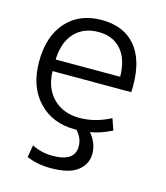

<svg xmlns="http://www.w3.org/2000/svg" viewBox="-112 -615 794 921"><g transform="rotate(15 285.0 -155.0)"><path d="M114.3 -290H434.6Q433.6 -377 392.6 -423.8Q351.6 -470.7 280.3 -470.7Q205.1 -470.7 161.1 -423.3Q117.2 -376 114.3 -290ZM363.3 3.9Q401.4 48.8 401.4 101.6Q401.4 153.3 358.9 186.5Q316.4 219.7 225.6 219.7Q158.2 219.7 105.5 196.3L116.2 135.7Q162.1 160.2 218.8 160.2Q329.1 160.2 329.1 84Q329.1 43.9 297.9 9.8H290Q177.7 9.8 108.9 -63Q40 -135.7 40 -259.8Q40 -385.7 104.5 -458Q168.9 -530.3 280.3 -530.3Q388.7 -530.3 447.3 -461.9Q505.9 -393.6 505.9 -264.6Q505.9 -241.2 504.9 -232.4H114.3Q116.2 -147.5 166 -98.1Q215.8 -48.8 295.9 -48.8Q374 -48.8 450.2 -88.9L469.7 -32.2Q413.1 -3.9 363.3 3.9Z"/></g></svg>

Font: Gen Shin Gothic Normal
Style: Regular
Weight: 300
Designer: [Source Han Sans]
Ryoko NISHIZUKA  (kana & ideographs); Paul D. Hunt (Latin, Greek & Cyrillic); Wenlong ZHANG  (bopomofo
Version: Version 1.002.20150607